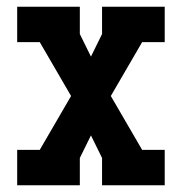

<svg xmlns="http://www.w3.org/2000/svg" viewBox="-20 -550 540 570"><path d="M31 0V-105H98L191 -265L98 -425H31V-530H217V-449L250 -382L283 -449V-530H469V-425H402L309 -265L402 -105H469V0H283V-81L250 -148L217 -81V0Z"/></svg>

Font: Iosevka Slab Extrabold
Style: Regular
Weight: 800
Monospace: yes
Designer: Belleve Invis
Foundry: Belleve Invis
Version: Version 11.1.1; ttfautohint (v1.8.3)